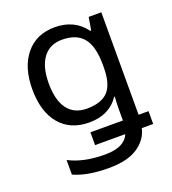

<svg xmlns="http://www.w3.org/2000/svg" viewBox="-142 -653 898 1000"><g transform="rotate(-20 307.5 -153.0)"><path d="M275 -546Q328 -546 370.5 -526Q413 -506 443 -465H448L460 -536H530V32H585V103H522Q508 164 451 202Q394 240 290 240Q172 240 97 206V125Q176 167 295 167Q351 167 384.5 150.5Q418 134 430 103H263V32H443V-33Q443 -50 444 -69Q445 -88 446 -99H442Q388 -18 276 -18Q172 -18 113.5 -87.5Q55 -157 55 -282Q55 -403 113.5 -474.5Q172 -546 275 -546ZM287 -472Q220 -472 183 -422.5Q146 -373 146 -281Q146 -188 182.5 -139Q219 -90 289 -90Q370 -90 407 -130Q444 -170 444 -261V-277Q444 -379 406 -425.5Q368 -472 287 -472Z"/></g></svg>

Font: RS Noto Sans
Style: Regular
Weight: 400
Designer: Monotype Design Team
Foundry: Monotype Imaging Inc.
Version: Version 3.10